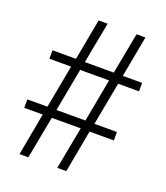

<svg xmlns="http://www.w3.org/2000/svg" viewBox="-132 -806 778 898"><g transform="rotate(20 256.5 -357.0)"><path d="M70 0H114L154 -211H298L258 0H303L342 -211H463V-253H351L391 -467H495V-509H399L437 -714H393L354 -509H210L249 -714H204L166 -509H49V-467H157L117 -253H17V-211H109ZM162 -253 202 -467H346L306 -253Z"/></g></svg>

Font: Noto Serif Thai SemiCondensed Light
Style: Regular
Weight: 300
Width: 4
Designer: Monotype Design Team
Foundry: Monotype Imaging Inc.
Version: Version 2.002